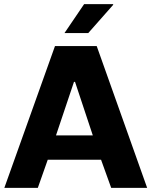

<svg xmlns="http://www.w3.org/2000/svg" viewBox="-20 -909 733 929"><path d="M1 0 246 -686H448L692 0H518L469 -136H211L163 0ZM251 -254H429L343 -513H338ZM292 -749 387 -889H527L528 -886L407 -749Z"/></svg>

Font: Chivo Medium
Style: Bold
Weight: 700
Version: Version 2.002